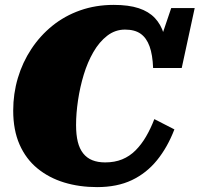

<svg xmlns="http://www.w3.org/2000/svg" viewBox="-20 -748 816 785"><path d="M410 -84Q449 -84 479.5 -96.5Q510 -109 534 -133Q558 -157 577 -189.5Q596 -222 611 -261L693 -219Q665 -146 622 -93Q579 -40 519 -11.5Q459 17 377 17Q304 17 242 -2Q180 -21 133 -59.5Q86 -98 60 -157Q34 -216 34 -296Q34 -365 53 -429Q72 -493 108 -547.5Q144 -602 194 -642.5Q244 -683 307.5 -705.5Q371 -728 445 -728Q506 -728 547 -714.5Q588 -701 613 -674.5Q638 -648 649.5 -610Q661 -572 664 -522L618 -532L680 -715H776L723 -470H606Q604 -524 591.5 -558.5Q579 -593 555 -610Q531 -627 491 -627Q451 -627 418.5 -602Q386 -577 362 -535.5Q338 -494 322.5 -443Q307 -392 299 -338Q291 -284 291 -237Q291 -197 298 -168.5Q305 -140 320 -121Q335 -102 357.5 -93Q380 -84 410 -84Z"/></svg>

Font: Roboto Serif Black
Style: Italic
Weight: 900
Italic angle: -10°
Version: Version 1.008